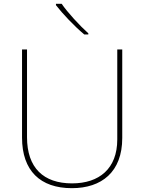

<svg xmlns="http://www.w3.org/2000/svg" viewBox="-20 -1065 752 1002"><path d="M302 -1045H272V-1038C307 -993 367 -929 420 -885H441V-891C396 -931 331 -1002 302 -1045ZM618 -345V-807H592V-337C592 -185 498 -108 356 -108C207 -108 121 -189 121 -349V-807H95V-347C95 -174 190 -83 355 -83C510 -83 618 -167 618 -345Z"/></svg>

Font: Noto Sans Kannada UI Thin
Style: Regular
Weight: 100
Designer: Jelle Bosma - Monotype Design Team
Foundry: Monotype Imaging Inc.
Version: Version 2.005